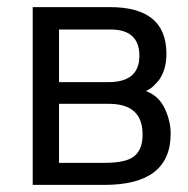

<svg xmlns="http://www.w3.org/2000/svg" viewBox="-20 -520 530 540"><path d="M381 -144Q382 -101 358 -81Q335 -62 275 -62H146V-228H286Q380 -228 381 -144ZM372 -363Q372 -289 285 -289H146V-437H291Q372 -437 372 -363ZM274 0Q460 0 460 -144Q460 -180 443 -215.5Q426 -251 390 -264Q402 -269 411 -277.5Q420 -286 428 -296Q449 -327 448 -371Q447 -500 289 -500H72V0Z"/></svg>

Font: Titillium Web[RUS by Daymarius]
Style: Regular
Weight: 400
Designer: Cyrillization by Daymarius
Foundry: Cyrillization by Daymarius
Version: Version 1.002 September 11, 2018